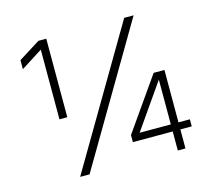

<svg xmlns="http://www.w3.org/2000/svg" viewBox="-101 -823 1051 945"><g transform="rotate(-15 425.0 -350.0)"><path d="M607 -700H655L243 0H195ZM170 -655 60 -585V-631L170 -700H210V-300H170ZM693 -98H490V-134L677 -401H732V-134H790V-98H732V-1H693ZM693 -134V-362L534 -134Z"/></g></svg>

Font: PT Root UI Light
Style: Regular
Weight: 300
Designer: Vitaly Kuzmin
Foundry: ParaType Ltd.
Version: Version 2.000G